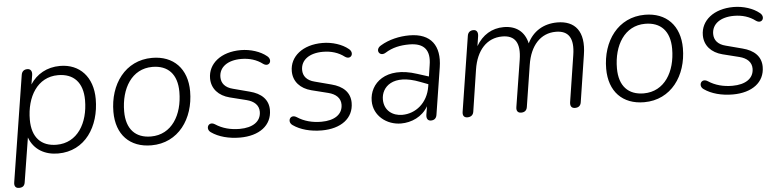

<svg xmlns="http://www.w3.org/2000/svg" viewBox="-43 -708 4519 1107"><g transform="rotate(-5 2216.5 -154.0)"><path d="M29 186C50 186 61 177 64 157L105 -99C132 -26 196 8 271 8C428 8 514 -128 514 -286C514 -414 439 -494 325 -494C249 -494 189 -459 152 -402L161 -456C164 -478 155 -492 136 -492C116 -492 104 -481 101 -461L4 151C0 174 10 186 29 186ZM267 -43C178 -43 125 -97 125 -200C125 -333 190 -442 309 -442C399 -442 452 -388 452 -285C452 -152 387 -43 267 -43Z M811 8C967 8 1060 -124 1060 -283C1060 -414 982 -494 858 -494C702 -494 609 -362 609 -203C609 -71 686 8 811 8ZM813 -43C724 -43 671 -97 671 -200C671 -333 736 -442 855 -442C945 -442 998 -388 998 -285C998 -152 933 -43 813 -43Z M1324 8C1435 8 1509 -46 1509 -136C1509 -196 1469 -234 1402 -251L1307 -276C1262 -287 1241 -314 1241 -349C1241 -407 1291 -443 1369 -443C1417 -443 1459 -430 1493 -404C1527 -380 1552 -421 1520 -446C1485 -475 1428 -494 1371 -494C1256 -494 1181 -432 1181 -347C1181 -287 1221 -244 1284 -228L1380 -204C1424 -193 1450 -168 1450 -131C1450 -74 1402 -42 1326 -42C1274 -42 1227 -54 1186 -81C1149 -104 1127 -58 1159 -37C1200 -8 1259 8 1324 8Z M1797 8C1908 8 1982 -46 1982 -136C1982 -196 1942 -234 1875 -251L1780 -276C1735 -287 1714 -314 1714 -349C1714 -407 1764 -443 1842 -443C1890 -443 1932 -430 1966 -404C2000 -380 2025 -421 1993 -446C1958 -475 1901 -494 1844 -494C1729 -494 1654 -432 1654 -347C1654 -287 1694 -244 1757 -228L1853 -204C1897 -193 1923 -168 1923 -131C1923 -74 1875 -42 1799 -42C1747 -42 1700 -54 1659 -81C1622 -104 1600 -58 1632 -37C1673 -8 1732 8 1797 8Z M2256 8C2316 8 2379 -19 2413 -78L2405 -29C2402 -7 2411 6 2429 6C2448 6 2460 -4 2463 -24L2506 -296C2525 -418 2473 -494 2347 -494C2289 -494 2228 -480 2180 -451C2140 -429 2166 -384 2202 -406C2245 -433 2291 -442 2342 -442C2430 -442 2463 -397 2449 -313L2439 -248L2373 -269C2194 -328 2098 -237 2098 -136C2098 -50 2173 8 2256 8ZM2163 -139C2163 -210 2231 -282 2387 -221L2432 -204L2430 -191C2415 -96 2344 -41 2267 -41C2212 -41 2163 -74 2163 -139Z M2640 6C2660 6 2673 -4 2676 -23L2713 -264C2730 -375 2791 -441 2880 -441C2955 -441 2984 -394 2969 -299L2926 -29C2922 -6 2932 6 2951 6C2971 6 2983 -4 2986 -23L3024 -264C3041 -375 3102 -441 3190 -441C3265 -441 3294 -394 3279 -299L3237 -29C3234 -6 3243 6 3263 6C3283 6 3295 -4 3298 -23L3340 -294C3362 -430 3305 -494 3203 -494C3123 -494 3061 -455 3029 -388C3013 -458 2964 -494 2893 -494C2825 -494 2769 -460 2733 -398L2742 -456C2745 -478 2736 -492 2718 -492C2699 -492 2686 -482 2683 -462L2615 -29C2611 -6 2621 6 2640 6Z M3663 8C3819 8 3912 -124 3912 -283C3912 -414 3834 -494 3710 -494C3554 -494 3461 -362 3461 -203C3461 -71 3538 8 3663 8ZM3665 -43C3576 -43 3523 -97 3523 -200C3523 -333 3588 -442 3707 -442C3797 -442 3850 -388 3850 -285C3850 -152 3785 -43 3665 -43Z M4176 8C4287 8 4361 -46 4361 -136C4361 -196 4321 -234 4254 -251L4159 -276C4114 -287 4093 -314 4093 -349C4093 -407 4143 -443 4221 -443C4269 -443 4311 -430 4345 -404C4379 -380 4404 -421 4372 -446C4337 -475 4280 -494 4223 -494C4108 -494 4033 -432 4033 -347C4033 -287 4073 -244 4136 -228L4232 -204C4276 -193 4302 -168 4302 -131C4302 -74 4254 -42 4178 -42C4126 -42 4079 -54 4038 -81C4001 -104 3979 -58 4011 -37C4052 -8 4111 8 4176 8Z"/></g></svg>

Font: SN Pro Light
Style: Italic
Weight: 300
Italic angle: -8.99998°
Designer: Tobias Whetton
Foundry: Supernotes
Version: Version 1.001;Glyphs 3.2 (3249)